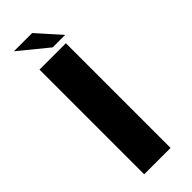

<svg xmlns="http://www.w3.org/2000/svg" viewBox="-239 -741 767 767"><g transform="rotate(-45 144.0 -358.0)"><path d="M59 0H208V-591.5H59ZM159 -617H229.5L141.5 -715.5H38.5Z"/></g></svg>

Font: Anybody SemiExpanded SemiBold
Style: Regular
Weight: 600
Width: 6
Designer: Tyler Finck
Foundry: Etcetera Type Company
Version: Version 1.113;gftools[0.9.25]